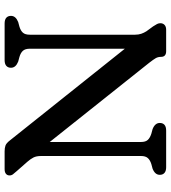

<svg xmlns="http://www.w3.org/2000/svg" viewBox="26 -766 740 832"><g transform="rotate(-90 396.0 -350.0)"><path d="M279.2 -27.6Q279.2 -14.6 271.1 -7.3Q262.9 0 246 0H87.6Q71 0 62.7 -7.3Q54.4 -14.6 54.4 -27.6Q54.4 -48.2 81 -58.8L101 -64.2Q118.3 -69.6 127.1 -79.5Q136 -89.3 136 -109.4V-541.2Q136 -562.7 129.4 -575.2Q122.9 -587.8 111.2 -601.2L70.2 -647.8Q61.6 -657.5 56.7 -663.9Q51.8 -670.4 51.8 -678.8Q51.8 -688.5 58.8 -694.2Q65.9 -700 78.8 -700H156.2Q170.9 -700 181.2 -696.3Q191.5 -692.6 203 -677.8L621.9 -152.6L600.9 -101.6V-590.6Q600.9 -610.7 591.9 -620.7Q582.9 -630.7 565 -635.8L545 -641.2Q518.4 -651.8 518.4 -672.4Q518.4 -685.4 526.7 -692.7Q535 -700 551.6 -700H710Q726.9 -700 735.1 -692.7Q743.2 -685.4 743.2 -672.4Q743.2 -651.8 716.6 -641.2L696.6 -635.8Q678.9 -630.5 670.3 -620.7Q661.6 -610.9 661.6 -590.6V-135Q661.6 -119.5 665.7 -107.9Q669.7 -96.2 676.4 -85.6L697.6 -56.6Q704.8 -45.7 708.1 -39.1Q711.4 -32.4 711.4 -25Q711.4 -14 704.1 -7Q696.7 0 683.2 0H590.2Q565.6 0 565.6 -22.4Q565.6 -35.2 560 -45Q554.5 -54.7 539.8 -73.6L165.1 -544.2L196.7 -576.2V-109.4Q196.7 -89.1 205.7 -79.6Q214.6 -70 232.6 -64.2L252.6 -58.8Q279.2 -48.2 279.2 -27.6Z"/></g></svg>

Font: Fraunces SuperSoft Wonky
Style: Regular
Weight: 900
Version: Version 1.000;[b76b70a41]